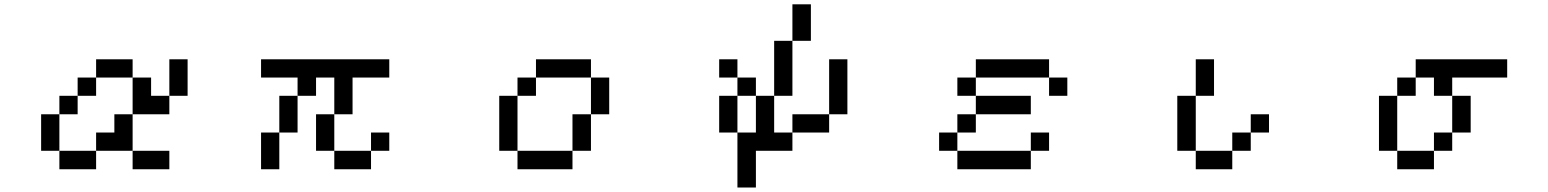

<svg xmlns="http://www.w3.org/2000/svg" viewBox="-20 -712 7040 873"><path d="M167 -26.4V-192.4H250V-276.4H333V-359.4H417V-442.4H583V-359.4H667V-276.4H750V-442.4H833V-276.4H750V-192.4H583V-359.4H417V-276.4H333V-192.4H250V-26.4H417V-109.4H500V-192.4H583V-26.4H417V57.6H250V-26.4ZM583 -26.4H750V57.6H583Z M1417 -26.4V-192.4H1500V-26.4H1667V-109.4H1750V-26.4H1667V57.6H1500V-26.4ZM1167 -359.4V-442.4H1750V-359.4H1583V-192.4H1500V-359.4H1417V-276.4H1333V-109.4H1250V-276.4H1333V-359.4ZM1167 57.6V-109.4H1250V57.6Z M2250 -26.4V-276.4H2333V-359.4H2417V-442.4H2667V-359.4H2750V-192.4H2667V-359.4H2417V-276.4H2333V-26.4H2583V-192.4H2667V-26.4H2583V57.6H2333V-26.4Z M3250 -359.4V-442.4H3333V-359.4ZM3250 -109.4V-276.4H3333V-359.4H3417V-276.4H3333V-109.4H3417V-276.4H3500V-109.4H3583V-26.4H3417V140.6H3333V-109.4ZM3750 -192.4V-109.4H3583V-192.4ZM3750 -192.4V-442.4H3833V-192.4ZM3583 -526.4V-276.4H3500V-526.4ZM3583 -526.4V-692.4H3667V-526.4Z M4333 -276.4V-359.4H4417V-276.4ZM4250 -26.4V-109.4H4333V-26.4ZM4417 -276.4H4667V-192.4H4417ZM4750 -359.4H4417V-442.4H4750ZM4750 -359.4H4833V-276.4H4750ZM4667 -26.4V57.6H4333V-26.4ZM4667 -26.4V-109.4H4750V-26.4ZM4417 -192.4V-109.4H4333V-192.4Z M5333 -26.4V-276.4H5417V-442.4H5500V-276.4H5417V-26.4H5583V-109.4H5667V-192.4H5750V-109.4H5667V-26.4H5583V57.6H5417V-26.4Z M6250 -26.4V-276.4H6333V-359.4H6417V-442.4H6833V-359.4H6583V-276.4H6667V-109.4H6583V-276.4H6500V-359.4H6417V-276.4H6333V-26.4H6500V-109.4H6583V-26.4H6500V57.6H6333V-26.4Z"/></svg>

Font: KH Dot Kodenmachou 12
Style: Regular
Weight: 400
Designer: Original version for X68000 by Keitarou Hiraki (http://hp.vector.co.jp/authors/VA000874/) / TrueType conversion by Homem
Version: Version 1.00.20150527